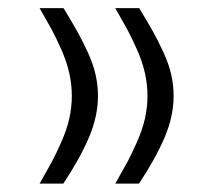

<svg xmlns="http://www.w3.org/2000/svg" viewBox="-20 -448 507 466"><path d="M259.8 -428.2H317.9Q338.9 -393.6 351.1 -371.8Q363.3 -350.1 376.5 -321.5Q389.6 -293 395.5 -267.1Q401.4 -241.2 401.4 -215.3Q401.4 -166 379.6 -114.7Q357.9 -63.5 317.4 -2.4H259.8Q278.8 -35.6 289.1 -54.7Q299.3 -73.7 312.5 -103.5Q325.7 -133.3 331.8 -160.4Q337.9 -187.5 337.9 -215.3Q337.9 -242.7 331.8 -270.3Q325.7 -297.9 312.5 -327.6Q299.3 -357.4 288.8 -376.7Q278.3 -396 259.8 -428.2ZM76.2 -428.2H134.3Q155.3 -393.6 167.5 -371.8Q179.7 -350.1 192.9 -321.5Q206.1 -293 211.9 -267.1Q217.8 -241.2 217.8 -215.3Q217.8 -166 196 -114.7Q174.3 -63.5 133.8 -2.4H76.2Q95.2 -35.6 105.5 -54.7Q115.7 -73.7 128.9 -103.5Q142.1 -133.3 148.2 -160.4Q154.3 -187.5 154.3 -215.3Q154.3 -242.7 148.2 -270.3Q142.1 -297.9 128.9 -327.6Q115.7 -357.4 105.2 -376.7Q94.7 -396 76.2 -428.2Z"/></svg>

Font: Shabnam Light FD
Style: Light-FD
Weight: 300
Foundry: DejaVu fonts team - Redesigned by Saber Rastikerdar - Based on Vazir font
Version: Version 5.0.0